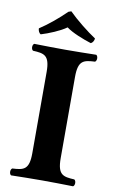

<svg xmlns="http://www.w3.org/2000/svg" viewBox="-93 -883 553 933"><g transform="rotate(10 183.5 -416.0)"><path d="M114 -523V-122C114 -39 86 -35 31 -32C21 -26 21 -4 31 2C71 1 145 0 185 0C225 0 297 1 337 2C347 -4 347 -26 337 -32C282 -35 254 -39 254 -122V-523C254 -606 282 -610 337 -613C347 -619 347 -641 337 -647C297 -646 225 -645 185 -645C145 -645 71 -646 31 -647C21 -641 21 -619 31 -613C86 -610 114 -606 114 -523ZM317 -724C277 -750 218 -797 181 -834L167 -829C132 -794 82 -752 40 -725C40 -715 45 -702 54 -698C91 -709 147 -732 177 -754C204 -733 262 -710 301 -698C310 -702 317 -714 317 -724Z"/></g></svg>

Font: Libertinus Serif
Style: Bold
Weight: 700
Designer: Philipp H. Poll, Khaled Hosny
Foundry: Caleb Maclennan
Version: Version 7.050;RELEASE